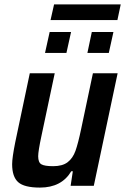

<svg xmlns="http://www.w3.org/2000/svg" viewBox="-20 -842 567 870"><path d="M35 -98Q35 -127 49 -197L115 -510H228L168 -227Q153 -157 153 -134Q153 -106 167.5 -97.5Q182 -89 221 -89Q263 -89 286.5 -107Q310 -125 322 -158.5Q334 -192 348 -259L401 -510H513L405 0H300L310 -66H303Q259 8 161 8Q90 8 62.5 -16.5Q35 -41 35 -98ZM184 -602 205 -697H302L281 -602ZM376 -602 396 -697H494L473 -602ZM209 -751 225 -822H527L512 -751Z"/></svg>

Font: Saira Semi Condensed Medium
Style: Italic
Weight: 500
Width: 4
Italic angle: -12°
Designer: Hector Gatti with collaboration of the Omnibus-Type team
Foundry: Omnibus-Type
Version: Version 1.001; ttfautohint (v1.8)